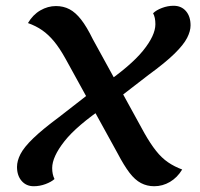

<svg xmlns="http://www.w3.org/2000/svg" viewBox="-20 -621 694 666"><path d="M515 25Q490 25 469 14Q448 3 429 -22Q410 -47 388 -89L208 -416Q187 -454 167.5 -477.5Q148 -501 126.5 -516Q105 -531 77 -541Q94 -570 120 -585Q146 -600 174 -600Q200 -600 221 -589Q242 -578 261.5 -553Q281 -528 302 -485L481 -159Q502 -122 521.5 -97.5Q541 -73 563 -58Q585 -43 612 -33Q595 -5 569.5 10Q544 25 515 25ZM97 25Q71 25 55 6.5Q39 -12 39 -42Q39 -63 51 -86.5Q63 -110 95 -141Q127 -172 185 -215L311 -313L345 -252Q246 -185 203.5 -131Q161 -77 161 -38Q161 -27 163 -17.5Q165 -8 169 0Q158 10 138 17.5Q118 25 97 25ZM368 -263 334 -324Q433 -392 476 -445Q519 -498 519 -537Q519 -549 517 -558.5Q515 -568 511 -575Q522 -586 542 -593.5Q562 -601 582 -601Q609 -601 625 -582.5Q641 -564 641 -533Q641 -513 629 -489.5Q617 -466 585.5 -435Q554 -404 495 -361Z"/></svg>

Font: Lemonada
Style: Regular
Weight: 400
Designer: Mohamed Gaber (Arabic), Eduardo Tunni (Latin)
Foundry: Kief Type Foundry
Version: Version 4.005